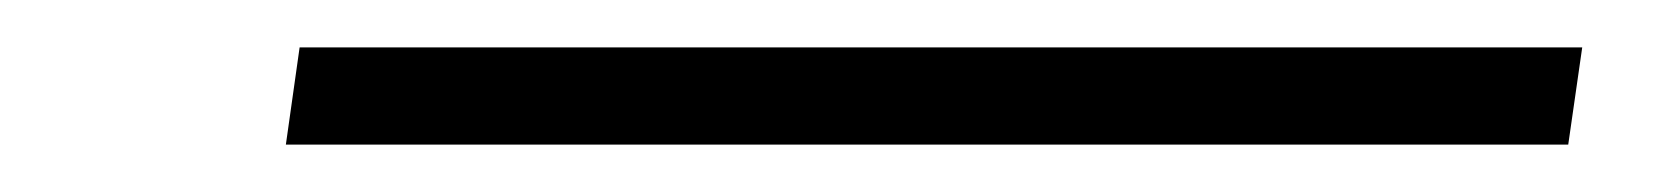

<svg xmlns="http://www.w3.org/2000/svg" viewBox="-20 -478 706 81"><path d="M647.5 -458 641.6 -417H100.6L106.4 -458Z"/></svg>

Font: okolaks
Style: BoldItalic
Weight: 600
Width: 8
Italic angle: -8°
Version: Version 000.6.0